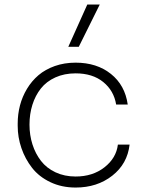

<svg xmlns="http://www.w3.org/2000/svg" viewBox="-20 -821 642 858"><path d="M332 -611.8H285.2L370.1 -800.8H425.8ZM317.9 17.1Q255.4 17.1 204.8 -7.1Q154.3 -31.2 123.3 -71Q92.3 -110.8 75.7 -159.2Q59.1 -207.5 59.1 -258.8V-269Q59.1 -310.5 69.3 -349.9Q79.6 -389.2 100.6 -424.1Q121.6 -459 151.9 -484.9Q182.1 -510.7 224.9 -525.9Q267.6 -541 317.9 -541Q412.6 -541 475.6 -490.7Q538.6 -440.4 550.8 -354H499Q488.8 -416 441.2 -454.6Q393.6 -493.2 317.9 -493.2Q267.6 -493.2 227.5 -475.1Q187.5 -457 162.6 -425.5Q137.7 -394 124.8 -352.8Q111.8 -311.5 111.8 -264.2Q111.8 -217.3 125 -175.8Q138.2 -134.3 163.1 -102.1Q188 -69.8 228 -51Q268.1 -32.2 317.9 -32.2Q394.5 -32.2 447 -73.5Q499.5 -114.7 506.8 -174.8H559.1Q549.3 -88.9 481.7 -35.9Q414.1 17.1 317.9 17.1Z"/></svg>

Font: Sora ExtraLight
Style: Regular
Weight: 200
Designer: Jonathan Barnbrook, Julián Moncada
Foundry: Barnbrook Fonts
Version: Version 2.000